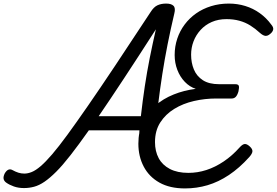

<svg xmlns="http://www.w3.org/2000/svg" viewBox="-29 -1035 1549 1074"><path d="M105 17Q74 17 48.5 8Q23 -1 5 -14Q-7 -23 -9 -35.5Q-11 -48 -2 -66Q8 -82 18.5 -86Q29 -90 40 -84Q58 -74 74 -69Q90 -64 107 -64Q127 -64 149 -73Q171 -82 198.5 -105.5Q226 -129 262.5 -171.5Q299 -214 348 -281Q397 -348 463.5 -444Q530 -540 616 -669Q702 -798 813 -967Q831 -996 852 -1005.5Q873 -1015 900 -1015Q929 -1015 941.5 -1002.5Q954 -990 946 -959Q925 -870 908.5 -787Q892 -704 879 -620.5Q866 -537 855 -446.5Q844 -356 834 -253Q833 -234 823 -223Q813 -212 788 -208Q766 -204 756 -211Q746 -218 747 -237Q748 -254 749 -271.5Q750 -289 751 -306H468Q410 -224 365.5 -167Q321 -110 285.5 -74.5Q250 -39 220 -18.5Q190 2 162 9.5Q134 17 105 17ZM523 -385H759Q769 -473 781 -552.5Q793 -632 808.5 -710Q824 -788 843 -871Q744 -717 665 -597Q586 -477 523 -385ZM1006 19Q921 19 863 -13.5Q805 -46 775 -103Q745 -160 745 -231Q745 -299 770 -352.5Q795 -406 839.5 -444.5Q884 -483 942.5 -506.5Q1001 -530 1066 -538Q1032 -549 1005 -577Q978 -605 963 -644Q948 -683 948 -727Q948 -775 962.5 -818.5Q977 -862 1004 -898Q1031 -934 1068 -960Q1105 -986 1151.5 -1000.5Q1198 -1015 1251 -1015Q1299 -1015 1343 -1001.5Q1387 -988 1424 -961.5Q1461 -935 1488 -898Q1502 -882 1499 -869Q1496 -856 1482 -845Q1468 -833 1455 -834.5Q1442 -836 1425 -851Q1399 -875 1371 -892.5Q1343 -910 1310 -919Q1277 -928 1238 -928Q1192 -928 1155.5 -912Q1119 -896 1093 -867.5Q1067 -839 1053.5 -803.5Q1040 -768 1040 -729Q1040 -684 1055.5 -646.5Q1071 -609 1105.5 -586.5Q1140 -564 1197 -564H1287Q1303 -564 1306.5 -555.5Q1310 -547 1305 -524Q1299 -503 1290 -493.5Q1281 -484 1267 -484H1180Q1117 -484 1056 -470Q995 -456 946 -426Q897 -396 867.5 -350Q838 -304 838 -240Q838 -189 858.5 -150.5Q879 -112 921 -90Q963 -68 1025 -68Q1076 -68 1125.5 -84Q1175 -100 1222.5 -132Q1270 -164 1311 -210Q1328 -229 1340.5 -229.5Q1353 -230 1369 -215Q1384 -201 1383 -188Q1382 -175 1365 -156Q1310 -95 1251.5 -56Q1193 -17 1132 1Q1071 19 1006 19Z"/></svg>

Font: Playwrite TZ
Style: Regular
Weight: 400
Designer: Veronika Burian, José Scaglione
Foundry: TypeTogether
Version: Version 1.002